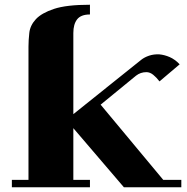

<svg xmlns="http://www.w3.org/2000/svg" viewBox="-20 -728 789 809"><path d="M100 -531Q100 -558 103.5 -589.5Q107 -621 131 -647Q155 -673 207.5 -690.5Q260 -708 359 -708V-667Q321 -667 305 -646.5Q289 -626 289 -589V-247L575 -476Q589 -487 608.5 -493.5Q628 -500 651 -499Q673 -497 695 -487.5Q717 -478 737 -457L652 -385Q640 -401 626 -412.5Q612 -424 597 -424Q572 -424 553 -409L404 -287L668 30H744V61H502L289 -188V30H359V61H30V30H100Z"/></svg>

Font: Cafe24 ClassicType
Style: Regular
Weight: 400
Designer: Cafe24 thkim, hmlim, mnelim & 4IR
Foundry: Cafe24
Version: Version 1.000